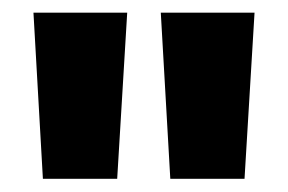

<svg xmlns="http://www.w3.org/2000/svg" viewBox="-20 -680 449 299"><path d="M178.1 -660.3 162.5 -401.6H46.8L32.1 -660.3ZM376.4 -660.3 360.8 -401.6H245.2L230.4 -660.3Z"/></svg>

Font: Anek Devanagari Medium
Style: Regular
Weight: 500
Designer: Kailash Malviya (Devanagari) & Yesha Goshar (Latin)
Foundry: Ek Type
Version: Version 1.003